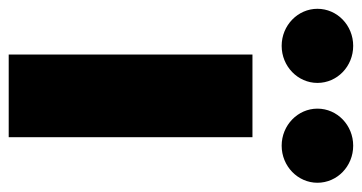

<svg xmlns="http://www.w3.org/2000/svg" viewBox="-260 -600 811 430"><g transform="rotate(90 145.0 -385.5)"><path d="M52.7 0H237.8V-545.9H52.7ZM256.8 -611.3C302.7 -611.3 339.8 -647.5 339.8 -691.4C339.8 -735.8 302.7 -771.5 256.8 -771.5C210.9 -771.5 173.8 -735.8 173.8 -691.4C173.8 -647.5 210.9 -611.3 256.8 -611.3ZM33.2 -611.3C79.1 -611.3 116.2 -647.5 116.2 -691.4C116.2 -735.8 79.1 -771.5 33.2 -771.5C-12.7 -771.5 -49.8 -735.8 -49.8 -691.4C-49.8 -647.5 -12.7 -611.3 33.2 -611.3Z"/></g></svg>

Font: Raveo ExtraBold
Style: Regular
Weight: 800
Designer: Jakub Foglar, Rasmus Andersson (Inter)
Foundry: Jakubfoglar.com
Version: Version 1.100;Glyphs 3.2.3 (3260)